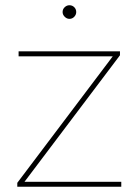

<svg xmlns="http://www.w3.org/2000/svg" viewBox="-20 -713 531 733"><path d="M46 0V-15L415 -504L423 -498H51V-517H438V-502L69 -13L57 -19H443V0ZM245 -641Q235 -641 227 -649Q219 -657 219 -667Q219 -678 227 -685.5Q235 -693 245 -693Q256 -693 263.5 -685.5Q271 -678 271 -667Q271 -657 263.5 -649Q256 -641 245 -641Z"/></svg>

Font: Montserrat Thin Thin
Style: Regular
Weight: 250
Version: Version 9.000